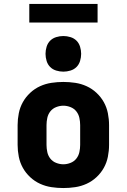

<svg xmlns="http://www.w3.org/2000/svg" viewBox="-20 -942 640 970"><path d="M300 8Q270 8 240 3.5Q210 -1 182.5 -13.5Q155 -26 132.5 -47Q110 -68 95.5 -94Q81 -120 75 -150Q69 -180 69 -210V-310Q69 -340 75 -370Q81 -400 95.5 -426Q110 -452 132.5 -473Q155 -494 182.5 -506.5Q210 -519 240 -523.5Q270 -528 300 -528Q330 -528 360 -523.5Q390 -519 417.5 -506.5Q445 -494 467.5 -473Q490 -452 504.5 -426Q519 -400 525 -370Q531 -340 531 -310V-210Q531 -180 525 -150Q519 -120 504.5 -94Q490 -68 467.5 -47Q445 -26 417.5 -13.5Q390 -1 360 3.5Q330 8 300 8ZM300 -112Q318 -112 336 -119Q354 -126 365.5 -140.5Q377 -155 381 -173.5Q385 -192 385 -210V-310Q385 -328 381 -346.5Q377 -365 365.5 -379.5Q354 -394 336 -401Q318 -408 300 -408Q282 -408 264 -401Q246 -394 234.5 -379.5Q223 -365 219 -346.5Q215 -328 215 -310V-210Q215 -192 219 -173.5Q223 -155 234.5 -140.5Q246 -126 264 -119Q282 -112 300 -112ZM300 -580Q282 -580 264 -585.5Q246 -591 233.5 -603.5Q221 -616 215.5 -634Q210 -652 210 -670Q210 -688 215.5 -706Q221 -724 233.5 -736.5Q246 -749 264 -754.5Q282 -760 300 -760Q318 -760 336 -754.5Q354 -749 366.5 -736.5Q379 -724 384.5 -706Q390 -688 390 -670Q390 -652 384.5 -634Q379 -616 366.5 -603.5Q354 -591 336 -585.5Q318 -580 300 -580ZM128 -828V-922H473V-828Z"/></svg>

Font: Iosevka Heavy Extended
Style: Regular
Weight: 900
Width: 7
Monospace: yes
Designer: Belleve Invis
Foundry: Belleve Invis
Version: Version 32.5.0; ttfautohint (v1.8.4)